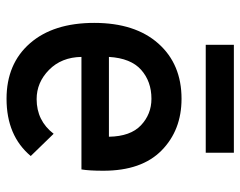

<svg xmlns="http://www.w3.org/2000/svg" viewBox="-94 -629 735 587"><g transform="rotate(90 273.5 -335.5)"><path d="M117 -597V-683H447V-597ZM282 12Q175 12 112.5 -59.5Q50 -131 50 -256Q50 -381 113 -452Q176 -523 282 -523Q378 -523 440 -462Q502 -401 502 -284Q502 -241 498 -217H154Q155 -156 193.5 -118Q232 -80 283 -80Q349 -80 389 -132L457 -62Q395 12 282 12ZM154 -301H398Q397 -367 363 -399Q329 -431 282 -431Q229 -431 193.5 -399.5Q158 -368 154 -301Z"/></g></svg>

Font: Overpass Light
Style: Bold
Weight: 600
Designer: Delve Withrington, Thomas Jockin
Foundry: Delve Fonts
Version: Version 3.000;DELV;Overpass